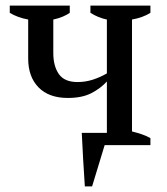

<svg xmlns="http://www.w3.org/2000/svg" viewBox="-20 -520 598 688"><path d="M15 -500H230V-474Q220 -467 205 -460.5Q190 -454 171 -450V-330Q171 -283 191 -254.5Q211 -226 258 -226Q286 -226 312.5 -234.5Q339 -243 363 -257V-450Q333 -456 304 -474V-500H519V-474Q492 -457 453 -450V-49Q473 -44 489 -38.5Q505 -33 519 -25V0H355L310 148H284Q281 100 278 52Q275 4 273 -44H363V-228Q339 -202 306 -185.5Q273 -169 223 -169Q155 -169 118 -207Q81 -245 81 -310V-450Q43 -457 15 -474Z"/></svg>

Font: PT Serif
Style: Regular
Weight: 400
Designer: A.Korolkova, O.Umpeleva, V.Yefimov
Foundry: ParaType Ltd
Version: Version 1.000W OFL; ttfautohint (v1.6)